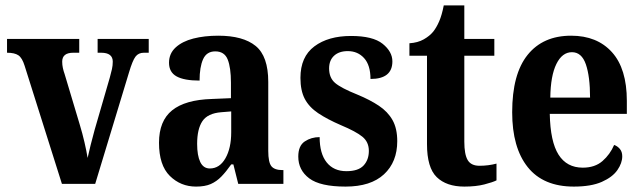

<svg xmlns="http://www.w3.org/2000/svg" viewBox="-20 -680 2375 710"><path d="M71 -437Q62 -466 48 -475.5Q34 -485 6 -485V-536H273V-485H251Q210 -485 210 -452Q210 -440 212.5 -428.5Q215 -417 219 -406L275 -219Q285 -186 292.5 -153.5Q300 -121 304 -96Q308 -115 315 -143Q322 -171 330 -200L386 -393Q391 -411 394 -424.5Q397 -438 397 -452Q397 -485 354 -485H341V-536H530V-485H512Q492 -485 481 -470.5Q470 -456 457 -412L332 0H209Z M705 10Q648 10 608 -29.5Q568 -69 568 -152Q568 -233 616.5 -272Q665 -311 763 -314L834 -317V-374Q834 -430 822 -460Q810 -490 776 -490Q744 -490 731 -461Q718 -432 718 -382Q661 -382 633 -397.5Q605 -413 605 -448Q605 -482 629.5 -504.5Q654 -527 695 -537.5Q736 -548 787 -548Q879 -548 925.5 -510Q972 -472 972 -377V-122Q972 -80 983.5 -65.5Q995 -51 1025 -51H1028V0H861L843 -72H835Q816 -45 798.5 -27Q781 -9 759.5 0.5Q738 10 705 10ZM756 -57Q792 -57 813.5 -94.5Q835 -132 835 -191V-268L798 -265Q748 -261 728.5 -232Q709 -203 709 -148Q709 -105 720.5 -81Q732 -57 756 -57Z M1258 10Q1164 10 1123.5 -20.5Q1083 -51 1083 -101Q1083 -141 1107 -157Q1131 -173 1162 -173Q1162 -112 1188 -79.5Q1214 -47 1261 -47Q1305 -47 1324.5 -68Q1344 -89 1344 -122Q1344 -155 1320 -174.5Q1296 -194 1241 -217Q1190 -239 1156.5 -261.5Q1123 -284 1107 -314.5Q1091 -345 1091 -392Q1091 -470 1142.5 -508.5Q1194 -547 1278 -547Q1359 -547 1395 -518Q1431 -489 1431 -453Q1431 -388 1350 -388Q1350 -439 1326.5 -465Q1303 -491 1266 -491Q1234 -491 1215.5 -474Q1197 -457 1197 -427Q1197 -392 1219.5 -373Q1242 -354 1302 -330Q1348 -311 1381 -289Q1414 -267 1431.5 -236Q1449 -205 1449 -158Q1449 -81 1400 -35.5Q1351 10 1258 10Z M1697 10Q1631 10 1595 -25Q1559 -60 1559 -147V-474H1494V-520Q1525 -522 1547 -534.5Q1569 -547 1582 -563Q1594 -578 1604 -601Q1614 -624 1621 -660H1697V-536H1808V-474H1697V-156Q1697 -109 1709.5 -88Q1722 -67 1753 -67Q1786 -67 1816 -75V-13Q1802 -6 1771 2Q1740 10 1697 10Z M2102 10Q1989 10 1931.5 -62Q1874 -134 1874 -265Q1874 -406 1931 -477Q1988 -548 2092 -548Q2188 -548 2243 -487Q2298 -426 2298 -307V-259H2013Q2015 -156 2045.5 -108Q2076 -60 2135 -60Q2180 -60 2208 -84.5Q2236 -109 2251 -144Q2263 -140 2272 -129.5Q2281 -119 2281 -102Q2281 -77 2263 -51Q2245 -25 2205.5 -7.5Q2166 10 2102 10ZM2162 -319Q2162 -397 2146.5 -442Q2131 -487 2095 -487Q2059 -487 2037.5 -443.5Q2016 -400 2015 -319Z"/></svg>

Font: Noto Serif Lao Condensed
Style: Bold
Weight: 700
Width: 3
Designer: Monotype Design Team
Foundry: Monotype Imaging Inc.
Version: Version 2.003; ttfautohint (v1.8.4.7-5d5b)